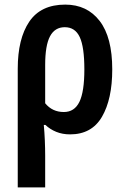

<svg xmlns="http://www.w3.org/2000/svg" viewBox="-20 -573 546 833"><path d="M467 -272Q467 -143 422.5 -66.5Q378 10 284 10Q251 10 224 -1Q197 -12 177 -31H170Q173 1 174.5 36Q176 71 176 102V240H57V-275Q57 -405 107 -479Q157 -553 263 -553Q358 -553 412.5 -482Q467 -411 467 -272ZM261 -455Q218 -455 197 -415.5Q176 -376 176 -291V-125Q207 -87 257 -87Q303 -87 324.5 -131Q346 -175 346 -272Q346 -369 326 -412Q306 -455 261 -455Z"/></svg>

Font: Avrile Sans Condensed SemiBold
Style: Regular
Weight: 600
Width: 3
Designer: Monotype Design Team
Foundry: Monotype Imaging Inc.
Version: Version 2.001;September 10, 2019;FontCreator 11.5.0.2425 64-